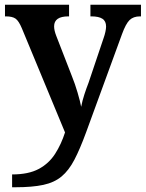

<svg xmlns="http://www.w3.org/2000/svg" viewBox="-20 -556 614 809"><path d="M31 179Q100 179 143 156Q186 133 212 92.5Q238 52 254 2L72 -437Q59 -468 45.5 -477.5Q32 -487 5 -487H1V-536H271V-487H268Q208 -487 208 -445Q208 -428 217 -405L283 -235Q296 -203 307 -165.5Q318 -128 322 -106Q327 -132 335.5 -158Q344 -184 353 -207L417 -397Q421 -408 424 -421.5Q427 -435 427 -444Q427 -467 411.5 -477Q396 -487 365 -487H361V-536H574V-487H570Q542 -487 526 -471.5Q510 -456 494 -412L343 1Q317 72 293.5 117Q270 162 239.5 187.5Q209 213 162.5 223Q116 233 45 233H31Z"/></svg>

Font: Noto Serif Myanmar SemiBold
Style: Regular
Weight: 600
Designer: Ben Mitchell and the Monotype Design Team
Foundry: Monotype Imaging Inc.
Version: Version 2.106; ttfautohint (v1.8.4.7-5d5b)